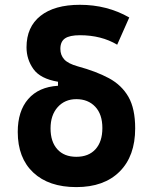

<svg xmlns="http://www.w3.org/2000/svg" viewBox="-20 -762 626 792"><path d="M294.9 9.8Q181.2 9.8 117.2 -50.3Q53.2 -110.4 53.2 -217.8Q53.2 -303.7 96.4 -353.5Q139.6 -403.3 219.2 -408.2V-424.8Q146.5 -437 117.9 -477.1Q89.4 -517.1 89.4 -566.9Q89.4 -650.9 147 -696.5Q204.6 -742.2 309.6 -742.2Q421.9 -742.2 513.2 -689.9L463.4 -577.6Q397.9 -616.7 309.6 -616.7Q267.1 -616.7 248 -603.5Q229 -590.3 229 -560.5Q229 -534.7 244.9 -517.1Q260.7 -499.5 300.8 -488.3Q376.5 -467.8 429.2 -439.5Q481.9 -411.1 509.8 -362.5Q537.6 -314 537.6 -232.4Q537.6 -118.2 473.4 -54.2Q409.2 9.8 294.9 9.8ZM294.9 -115.2Q345.7 -115.2 374 -146.5Q402.3 -177.7 402.3 -233.9Q402.3 -290.5 372.8 -321.8Q343.3 -353 294.9 -353Q247.6 -353 218 -320.1Q188.5 -287.1 188.5 -232.4Q188.5 -177.2 216.6 -146.2Q244.6 -115.2 294.9 -115.2Z"/></svg>

Font: Cascadia Code PL
Style: Bold
Weight: 700
Monospace: yes
Designer: Aaron Bell
Foundry: Saja Typeworks
Version: Version 2404.023; ttfautohint (v1.8.4)